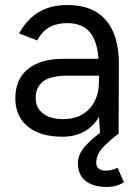

<svg xmlns="http://www.w3.org/2000/svg" viewBox="-20 -532 549 764"><path d="M228 12Q140 12 90.5 -28.5Q41 -69 41 -141Q41 -217 91.5 -257.5Q142 -298 233 -298H372Q367 -369 337 -404.5Q307 -440 247 -440Q206 -440 176.5 -423.5Q147 -407 128 -371L56 -399Q75 -434 102 -459.5Q129 -485 165 -498.5Q201 -512 247 -512Q317 -512 362.5 -484.5Q408 -457 431 -403.5Q454 -350 453 -271L452 0H378L374 -67Q352 -29 315 -8.5Q278 12 228 12ZM232 -58Q275 -58 307 -76.5Q339 -95 356.5 -129Q374 -163 374 -211V-231H251Q181 -231 151.5 -208Q122 -185 122 -142Q122 -103 151 -80.5Q180 -58 232 -58ZM404 212Q370 212 344 201.5Q318 191 304 170Q290 149 290 118Q290 81 319.5 49Q349 17 387 -10L452 0Q419 24 391 53Q363 82 363 116Q363 130 372.5 138.5Q382 147 399 147Q416 147 429.5 142.5Q443 138 448 136L473 193Q460 202 442.5 207Q425 212 404 212Z"/></svg>

Font: Figtree Light
Style: Regular
Weight: 400
Version: Version 2.002